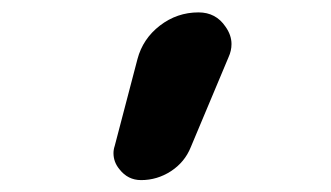

<svg xmlns="http://www.w3.org/2000/svg" viewBox="-20 -569 540 313"><path d="M210 -275.4Q188.5 -275.4 174.8 -293Q165 -304.7 165 -319.3Q165 -325.2 167 -331.1L204.1 -472.7Q212.9 -505.9 240.7 -527.3Q268.6 -548.8 303.7 -548.8Q332 -548.8 347.7 -525.4Q357.4 -511.7 357.4 -497.1Q357.4 -486.3 352.5 -475.6L291 -329.1Q281.2 -304.7 258.8 -290Q236.3 -275.4 210 -275.4Z"/></svg>

Font: Rounded-X Mgen+ 1mn medium
Style: Regular
Weight: 500
Designer: [Source Han Sans]
Ryoko NISHIZUKA  (kana & ideographs); Paul D. Hunt (Latin, Greek & Cyrillic); Wenlong ZHANG  (bopomofo
Version: Version 1.059.20150602